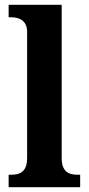

<svg xmlns="http://www.w3.org/2000/svg" viewBox="-20 -780 370 800"><path d="M16 0H314V-52H303C265 -52 237 -65 237 -123V-760H16V-708H27C52 -708 93 -700 93 -647V-123C93 -65 65 -52 27 -52H16Z"/></svg>

Font: Noto Serif Myanmar SemiCondensed
Style: Bold
Weight: 700
Width: 4
Designer: Ben Mitchell and the Monotype Design Team
Foundry: Monotype Imaging Inc.
Version: Version 2.106